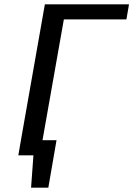

<svg xmlns="http://www.w3.org/2000/svg" viewBox="-20 -720 618 890"><path d="M188 -700H578L566 -630H276L177 -70H242L204 150H124L135 0H65L77 -70Z"/></svg>

Font: Scada
Style: Italic
Weight: 400
Italic angle: -10°
Designer: Jovanny Lemonad
Foundry: Jovanny Lemonad
Version: Version 4.100;PS 004.100;hotconv 1.0.88;makeotf.lib2.5.64775